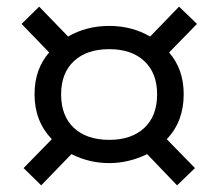

<svg xmlns="http://www.w3.org/2000/svg" viewBox="-20 -621 658 578"><path d="M51 -115 136 -202Q84 -256 84 -337Q84 -413 128 -463L45 -549L98 -601L185 -511Q240 -543 309 -543Q377 -543 432 -511L519 -601L573 -549L489 -463Q533 -413 533 -337Q533 -255 482 -202L567 -115L513 -63L423 -157Q367 -130 309 -130Q249 -130 195 -157L104 -63ZM453 -337Q453 -401 414.5 -437Q376 -473 309 -473Q241 -473 202.5 -437Q164 -401 164 -337Q164 -272 202.5 -236Q241 -200 309 -200Q376 -200 414.5 -236Q453 -272 453 -337Z"/></svg>

Font: Niramit
Style: Regular
Weight: 400
Version: Version 1.000; ttfautohint (v1.6)